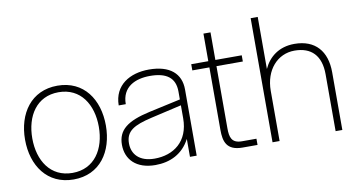

<svg xmlns="http://www.w3.org/2000/svg" viewBox="-72 -902 2043 1097"><g transform="rotate(-10 949.0 -354.0)"><path d="M276 12C429 12 510 -109 510 -260C510 -411 429 -532 276 -532C123 -532 41 -411 41 -260C41 -109 123 12 276 12ZM83 -260C83 -389 148 -494 276 -494C404 -494 469 -389 469 -260C469 -131 404 -26 276 -26C148 -26 83 -131 83 -260Z M952 0H991V-384C991 -476 929 -532 807 -532C697 -532 603 -478 602 -360H643C643 -460 721 -495 807 -495C902 -495 952 -459 952 -379V-333L769 -293C638 -264 581 -221 581 -135C581 -50 639 12 750 12C836 12 910 -23 952 -104ZM622 -136C622 -208 671 -234 774 -258L952 -299V-224C952 -89 862 -25 752 -25C664 -25 622 -73 622 -136Z M1150 -680V-520H1051V-484H1150V-121C1150 -55 1164 0 1257 0H1344V-36H1260C1200 -36 1191 -72 1191 -123V-484H1344V-520H1191V-680Z M1431 0H1472V-291C1472 -412 1546 -494 1645 -494C1742 -494 1797 -439 1797 -330V0H1836V-335C1836 -457 1772 -532 1651 -532C1561 -532 1502 -484 1472 -418V-720H1431Z"/></g></svg>

Font: Aspekta 150
Style: Regular
Weight: 150
Designer: Ivo Dolenc
Version: Version 2.000